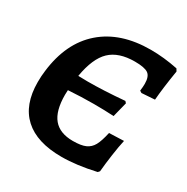

<svg xmlns="http://www.w3.org/2000/svg" viewBox="-154 -785 904 929"><g transform="rotate(30 298.5 -320.5)"><path d="M481 -456Q484 -479 484 -495Q484 -537 463.5 -551Q443 -565 389 -565Q299 -565 251.5 -519.5Q204 -474 186 -368L238 -367Q329 -367 444 -377L452 -368L431 -285Q377 -288 320 -288Q250 -288 177 -283L176 -257Q176 -167 211.5 -124.5Q247 -82 320 -82Q366 -82 390.5 -93Q415 -104 428.5 -128.5Q442 -153 453 -203L535 -206Q527 -171 519.5 -118.5Q512 -66 508 -21L500 -12Q394 12 311 12Q173 12 102 -53Q31 -118 31 -244Q31 -279 35 -308Q55 -475 157 -564Q259 -653 428 -653Q500 -653 579 -637L587 -624Q570 -519 565 -454L492 -449Z"/></g></svg>

Font: Alegreya SC
Style: Bold Italic
Weight: 700
Italic angle: -7°
Designer: Juan Pablo del Peral
Foundry: Huerta Tipografica
Version: Version 2.007; ttfautohint (v1.6)